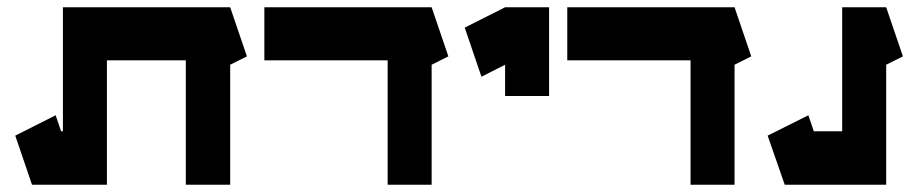

<svg xmlns="http://www.w3.org/2000/svg" viewBox="-20 -752 2526 528"><path d="M153 -732H274H491H613L659 -597L613 -574V-244H491V-586H274V-391V-244H68L22 -379L133 -435L148 -391H153V-586Z M707 -732H1046H1167L1213 -597L1167 -574V-244H1046V-586H707Z M1369 -732H1490V-488H1369V-574L1304 -541L1258 -676Z M1540 -732H1879H2000L2046 -597L2000 -574V-244H1879V-586H1540Z M2296 -732H2417L2463 -597L2417 -574V-391V-244H2296H2138L2091 -379L2203 -435L2218 -391H2296Z"/></svg>

Font: PatchSerif
Style: Regular
Weight: 400
Version: Version 1.1